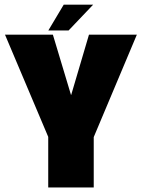

<svg xmlns="http://www.w3.org/2000/svg" viewBox="-20 -828 624 848"><path d="M193 0H394V-222.5L584.5 -675H373L294.5 -409H293.5L213.5 -675H2L193 -223.5ZM193.5 -693.5H283L391.5 -807.5H261.5Z"/></svg>

Font: Anybody Condensed Black
Style: Regular
Weight: 900
Width: 3
Designer: Tyler Finck
Foundry: Etcetera Type Company
Version: Version 1.113;gftools[0.9.25]